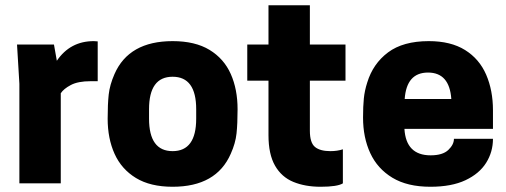

<svg xmlns="http://www.w3.org/2000/svg" viewBox="-20 -700 1932 733"><path d="M212 0H54V-380L45 -530H186L197 -468Q248 -543 338 -543L353 -542V-390H326Q278 -390 250.5 -375.5Q223 -361 212 -344Z M639 13Q554 13 499 -20.5Q444 -54 417.5 -112.5Q391 -171 391 -247Q391 -302 395 -339Q399 -376 417 -417Q472 -543 639 -543Q725 -543 780 -509.5Q835 -476 861 -417.5Q887 -359 887 -283Q887 -228 883 -190.5Q879 -153 861 -113Q806 13 639 13ZM639 -123Q729 -123 729 -247V-283Q729 -407 639 -407Q549 -407 549 -283V-247Q549 -123 639 -123Z M1204 13Q1145 13 1100 -5.5Q1055 -24 1030 -67.5Q1005 -111 1005 -184V-392H924V-530H1005V-680H1163V-530H1299V-392H1163V-201Q1163 -155 1182.5 -139Q1202 -123 1241 -123Q1268 -123 1289 -130V0Q1268 13 1204 13Z M1623 13Q1535 13 1478 -21.5Q1421 -56 1393.5 -115.5Q1366 -175 1366 -251Q1366 -294 1369 -324Q1372 -354 1382 -385Q1404 -457 1461.5 -500Q1519 -543 1617 -543Q1701 -543 1755.5 -509Q1810 -475 1836 -415Q1862 -355 1862 -279V-208H1524Q1530 -107 1624 -107Q1670 -107 1691.5 -127.5Q1713 -148 1713 -170H1862Q1862 -120 1836 -78.5Q1810 -37 1757 -12Q1704 13 1623 13ZM1703 -322Q1696 -423 1614 -423Q1532 -423 1525 -322Z"/></svg>

Font: Tanohe Sans
Style: Bold
Weight: 700
Designer: Village Type and Design LLC & Cristiano Sobral
Foundry: Cooper Hewitt Smithsonian Design Museum
Version: Version 1.00;September 29, 2021;FontCreator 13.0.0.2655 64-b